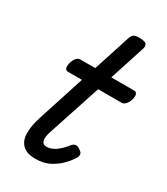

<svg xmlns="http://www.w3.org/2000/svg" viewBox="-185 -814 796 913"><g transform="rotate(30 212.5 -357.0)"><path d="M163 16Q114 16 91 -7Q68 -30 67.5 -70.5Q67 -111 84 -163L167 -420H90Q79 -420 75 -430Q71 -440 76 -460Q82 -480 91.5 -490Q101 -500 112 -500H194L258 -698Q264 -718 273.5 -724Q283 -730 303 -730Q334 -730 342.5 -720.5Q351 -711 344 -691L282 -500H408Q419 -500 423 -490.5Q427 -481 422 -460Q416 -441 406 -430.5Q396 -420 385 -420H256L160 -128Q149 -93 154.5 -76.5Q160 -60 180 -60Q206 -60 231.5 -79Q257 -98 277 -125Q285 -134 295 -136.5Q305 -139 320 -129Q336 -119 337 -109Q338 -99 333 -90Q321 -69 298 -44.5Q275 -20 241.5 -2Q208 16 163 16Z"/></g></svg>

Font: Playwrite NL
Style: Regular
Weight: 400
Designer: Veronika Burian, José Scaglione
Foundry: TypeTogether
Version: Version 1.002